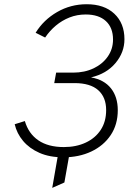

<svg xmlns="http://www.w3.org/2000/svg" viewBox="-20 -732 624 908"><path d="M227 156.5 260 -32.5H313.5L284.5 131ZM279.5 12Q214.5 12 166.8 -9Q119 -30 89.2 -65.5Q59.5 -101 49.5 -144.5L97.5 -159.5Q115 -100 161.5 -68.2Q208 -36.5 282 -36.5Q340.5 -36.5 385.8 -57.8Q431 -79 456.5 -118Q482 -157 482 -211.5Q482 -272 444.5 -305.5Q407 -339 332.5 -339H236.5L245.5 -388.5H325.5Q380 -388.5 422.8 -409Q465.5 -429.5 490 -465Q514.5 -500.5 514.5 -545Q514.5 -601 480.8 -632.2Q447 -663.5 385.5 -663.5Q344.5 -663.5 309 -649.5Q273.5 -635.5 244.2 -611Q215 -586.5 193.5 -554.5L148.5 -577Q186 -638 250 -675Q314 -712 390 -712Q473 -712 520.8 -667Q568.5 -622 568.5 -546.5Q568.5 -484 526 -433.5Q483.5 -383 410.5 -366Q472.5 -355 504.8 -314.2Q537 -273.5 537 -211Q537 -143 503.5 -93Q470 -43 411.8 -15.5Q353.5 12 279.5 12Z"/></svg>

Font: Overpass ExtraLight
Style: Italic
Weight: 250
Italic angle: -10°
Designer: Delve Withrington, Dave Bailey, Thomas Jockin
Foundry: Delve Fonts LLC
Version: Version 4.000